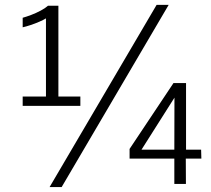

<svg xmlns="http://www.w3.org/2000/svg" viewBox="-20 -757 853 777"><path d="M71.8 -328.6V-366.2H166V-682.6Q156.7 -676.8 139.4 -669.2Q122.1 -661.6 103.5 -655.5Q85 -649.4 71.8 -646.5V-685.1Q85.9 -689 106 -696.5Q126 -704.1 144.8 -714.1Q163.6 -724.1 174.3 -733.9H216.3V-366.2H305.2V-328.6ZM180.7 0 613.8 -737.3H662.6L229.5 0ZM685.5 -12.7V-115.2H504.4V-154.3L682.1 -420.9H732.9V-151.4H793.9L794.9 -115.2H731.9L732.4 -12.7ZM552.7 -151.4H685.5L686 -361.8Z"/></svg>

Font: Comme ExtraLight
Style: Regular
Weight: 250
Version: Version 1.000;gftools[0.9.27]